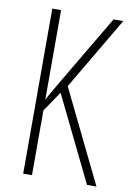

<svg xmlns="http://www.w3.org/2000/svg" viewBox="-82 -817 558 818"><g transform="rotate(10 197.0 -408.0)"><path d="M394 -51H353L174 -418L115 -331V-51H77V-765H115V-377Q121 -390 135 -414.5Q149 -439 170 -474L342 -765H384L199 -451Z"/></g></svg>

Font: Noto Sans Tamil UI ExtraCondensed ExtraLight
Style: Regular
Weight: 200
Width: 2
Designer: Jelle Bosma - Monotype Design Team
Foundry: Monotype Imaging Inc.
Version: Version 2.004; ttfautohint (v1.8.4.7-5d5b)